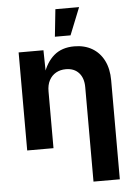

<svg xmlns="http://www.w3.org/2000/svg" viewBox="-63 -814 749 1065"><g transform="rotate(-5 311.5 -281.5)"><path d="M208.8 -316.1V0H62.4V-545.9H200.6L203 -409.6H194.2Q215.7 -477.9 259.4 -515.3Q303.2 -552.7 372.3 -552.7Q429.1 -552.7 471.4 -528.1Q513.7 -503.4 537 -457.3Q560.3 -411.3 560.3 -347.2V204.1H413.7V-321.7Q413.7 -372.5 387.4 -401.5Q361.2 -430.4 314.9 -430.4Q284 -430.4 260 -416.9Q236 -403.3 222.4 -377.9Q208.8 -352.4 208.8 -316.1ZM270.4 -615.1 286.4 -767.1H418.4L357.5 -615.1Z"/></g></svg>

Font: Inter Variable LoSnoCo
Style: Regular
Weight: 400
Designer: Rasmus Andersson
Foundry: rsms
Version: Version 4.000;git-a52131595; featfreeze: case,dlig,ss01,ss02